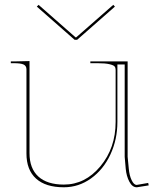

<svg xmlns="http://www.w3.org/2000/svg" viewBox="-20 -775 660 797"><path d="M140.1 -754.9 293.5 -620.1H296.4L450.2 -754.9L457 -747.6L300.3 -609.9H289.6L132.8 -747.6ZM24.9 -520H37.6L102.5 -521.5V-139.2Q102.5 -75.7 139.2 -42.2Q175.8 -8.8 245.1 -8.8Q333.5 -8.8 396.7 -84.7Q460 -160.6 460 -269V-484.9Q460 -493.7 455.8 -499Q451.7 -504.4 434.3 -508.5Q417 -512.7 384.8 -512.7H355V-520H509.8V-124.5L514.6 -74.7Q517.1 -46.4 526.4 -27.1Q535.6 -7.8 546.9 -7.3L595.2 -15.6L597.2 -5.4L548.3 2.4H547.4Q529.3 2.4 517.1 -20.5Q504.9 -43.5 502 -73.7L497.6 -124V-507.3H467.3V-269Q467.3 -195.8 438.2 -133.5Q409.2 -71.3 357.9 -34.4Q306.6 2.4 245.1 2.4Q169.4 2.4 129.6 -33.7Q89.8 -69.8 89.8 -137.7V-487.3Q89.8 -501.5 78.1 -507.1Q66.4 -512.7 37.6 -512.7H24.9Z"/></svg>

Font: ZnikomitNo25
Style: Regular
Weight: 100
Designer: gluk
Foundry: gluk
Version: Version 0.56